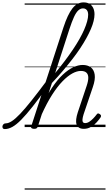

<svg xmlns="http://www.w3.org/2000/svg" viewBox="-206 -1062 902 1605"><path d="M-166 17Q-178 17 -182.5 9.5Q-187 2 -185.5 -7Q-184 -16 -177 -23.5Q-170 -31 -157 -31Q-135 -31 -106 -50Q-77 -69 -37 -111Q3 -153 57.5 -221.5Q112 -290 186 -389Q196 -404 202 -397.5Q208 -391 207.5 -375Q207 -359 196 -345Q123 -242 68 -172.5Q13 -103 -28.5 -61Q-70 -19 -103 -1Q-136 17 -166 17ZM495 15Q470 15 455 5.5Q440 -4 434 -22.5Q428 -41 431 -66Q434 -91 444 -122L518 -343Q532 -384 532 -412Q532 -440 516.5 -454.5Q501 -469 470 -469Q437 -469 398.5 -448Q360 -427 317 -383Q274 -339 229.5 -269.5Q185 -200 141 -102L142 -169Q185 -263 229.5 -329.5Q274 -396 319 -438Q364 -480 406 -499.5Q448 -519 485 -519Q526 -519 552.5 -499.5Q579 -480 585.5 -439Q592 -398 570 -334L493 -107Q485 -81 483.5 -64.5Q482 -48 487.5 -40.5Q493 -33 505 -33Q523 -33 540 -44Q557 -55 573 -71.5Q589 -88 601 -104Q606 -112 612 -113.5Q618 -115 627 -109Q638 -102 638.5 -95Q639 -88 635 -81Q623 -63 602.5 -40Q582 -17 554.5 -1Q527 15 495 15ZM79 15Q67 15 59 10Q51 5 55 -6L324 -832Q360 -942 399.5 -992Q439 -1042 492 -1042Q523 -1042 543 -1029.5Q563 -1017 573.5 -994.5Q584 -972 584 -942Q584 -917 576.5 -886Q569 -855 553.5 -819Q538 -783 516 -743Q494 -703 464.5 -658.5Q435 -614 398.5 -567Q362 -520 319.5 -470Q277 -420 228 -368L110 -4Q106 6 100 10.5Q94 15 79 15ZM255 -451Q298 -503 335 -552Q372 -601 403 -647Q434 -693 458 -735.5Q482 -778 498 -815Q514 -852 522.5 -883.5Q531 -915 531 -939Q531 -956 526 -967.5Q521 -979 511.5 -985.5Q502 -992 488 -992Q467 -992 448.5 -975Q430 -958 412.5 -920Q395 -882 374 -818ZM0 513H676V523H0ZM0 -20H676V0H0ZM0 -505H676V-500H0ZM0 -1033H676V-1023H0Z"/></svg>

Font: Playwrite IN Guides
Style: Regular
Weight: 400
Designer: Veronika Burian, José Scaglione
Foundry: TypeTogether
Version: Version 1.003